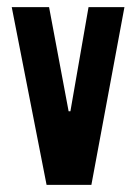

<svg xmlns="http://www.w3.org/2000/svg" viewBox="-20 -520 383 540"><path d="M237 0 330 -500H229L178 -207H173L118 -500H13L111 0Z"/></svg>

Font: Jakob Semi-Condensed
Style: Regular
Weight: 400
Width: 4
Designer: Alan Madić
Foundry: X Cicéro
Version: Version 1.000;Glyphs 3.1.2 (3151)